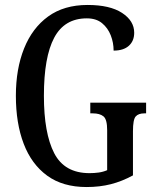

<svg xmlns="http://www.w3.org/2000/svg" viewBox="-20 -744 632 774"><path d="M329 10Q233 10 170 -36Q107 -82 75.5 -164.5Q44 -247 44 -358Q44 -466 77 -548.5Q110 -631 174 -677.5Q238 -724 333 -724Q423 -724 472 -692Q521 -660 521 -612Q521 -579 499.5 -559.5Q478 -540 438 -540Q438 -572 426.5 -601.5Q415 -631 391.5 -650.5Q368 -670 330 -670Q240 -670 198.5 -592Q157 -514 157 -358Q157 -207 198.5 -126.5Q240 -46 341 -46Q360 -46 378 -48.5Q396 -51 412 -58V-219Q412 -263 397 -275Q382 -287 354 -287H344V-330H569V-287H562Q538 -287 527 -274.5Q516 -262 516 -215V-37Q472 -13 427 -1.5Q382 10 329 10Z"/></svg>

Font: Noto Serif Myanmar ExtraCondensed Medium
Style: Regular
Weight: 500
Width: 2
Designer: Ben Mitchell and the Monotype Design Team
Foundry: Monotype Imaging Inc.
Version: Version 2.106; ttfautohint (v1.8.4.7-5d5b)